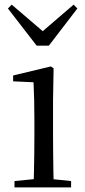

<svg xmlns="http://www.w3.org/2000/svg" viewBox="-20 -818 372 838"><path d="M43.3 0V-27.8L153.1 -38.6H184.5L290.3 -27.8V0ZM126.3 0Q127.3 -24.4 128.2 -65.3Q129.1 -106.3 129.6 -150.7Q130.1 -195.1 130.1 -228.5V-288.8Q130.1 -339.6 129.2 -380.6Q128.3 -421.6 126.3 -458.9L37.3 -463V-488.6L201.7 -528L213.9 -519.8L211.5 -380.2V-228.5Q211.5 -195.1 212 -150.7Q212.5 -106.3 213.1 -65.3Q213.7 -24.4 214.7 0ZM31.1 -797.8 194 -658.4H139.2L301.3 -797.8L317.6 -780.9L193.2 -618.7H140L14.6 -780.9Z"/></svg>

Font: Noto Serif HK ExtraLight
Style: Regular
Weight: 200
Designer: Ryoko NISHIZUKA 西塚涼子 (kana & ideographs); Frank Grießhammer (Latin, Greek & Cyrillic); Wenlong ZHANG 张文龙 (bopomofo); San
Foundry: Adobe
Version: Version 2.002-H1;hotconv 1.1.0;makeotfexe 2.6.0